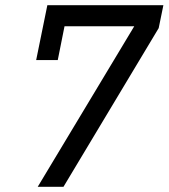

<svg xmlns="http://www.w3.org/2000/svg" viewBox="-20 -718 648 738"><path d="M125 0 496 -617H228L202 -487H119L162 -698H608L590 -610L224 0Z"/></svg>

Font: IBM Plex Sans Text
Style: Italic
Weight: 450
Italic angle: -11°
Designer: Mike Abbink, Paul van der Laan, Pieter van Rosmalen
Foundry: Bold Monday
Version: Version 3.005